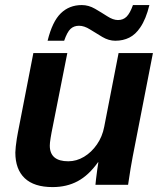

<svg xmlns="http://www.w3.org/2000/svg" viewBox="-20 -741 651 770"><path d="M373 -90.3Q335.9 -38.1 291.7 -14.4Q247.6 9.3 190.9 9.3Q116.7 9.3 79.1 -26.4Q41.5 -62 41.5 -129.4Q41.5 -137.7 43.2 -153.1Q44.9 -168.5 47.4 -184.6Q49.8 -200.7 51.8 -209.5L113.8 -528.3H250L192.4 -237.8Q179.7 -176.8 179.7 -157.2Q179.7 -94.2 253.9 -94.2Q287.1 -94.2 317.1 -112.3Q347.2 -130.4 368.9 -161.9Q390.6 -193.4 397.9 -232.4L455.6 -528.3H593.3L512.2 -112.8Q508.3 -93.3 503.7 -65.2Q499 -37.1 493.7 0H362.8Q362.8 -2.9 365 -21.7Q367.2 -40.5 370.1 -61.3Q373 -82 374.5 -90.3ZM442.4 -577.6Q416 -577.6 390.4 -592.8Q364.7 -607.9 341.3 -622.8Q317.9 -637.7 296.9 -637.7Q276.4 -637.7 262.9 -625.2Q249.5 -612.8 237.3 -577.6H170.9Q189.9 -654.8 223.9 -687.7Q257.8 -720.7 308.1 -720.7Q335.4 -720.7 361.1 -705.8Q386.7 -690.9 410.2 -675.8Q433.6 -660.6 453.1 -660.6Q474.1 -660.6 487.8 -674.3Q501.5 -688 513.2 -720.7H579.1Q565.4 -664.1 542.5 -630.9Q523.4 -602.5 498.5 -590.1Q473.6 -577.6 442.4 -577.6Z"/></svg>

Font: Arimo
Style: Italic
Weight: 400
Italic angle: -12°
Designer: Steve Matteson
Foundry: Monotype Imaging Inc.
Version: Version 1.33